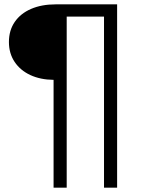

<svg xmlns="http://www.w3.org/2000/svg" viewBox="-20 -762 672 882"><path d="M226.1 100V-395.2Q165.6 -395.8 119.4 -417.2Q73.3 -438.6 47.2 -477.6Q21 -516.7 21 -569Q21 -622.5 47.7 -661.3Q74.4 -700.2 122.8 -721.1Q171.2 -742 235.8 -742H518V100H457.8V-685.6H286.4V100Z"/></svg>

Font: Montserrat Thin
Style: Regular
Weight: 100
Designer: Julieta Ulanovsky
Foundry: Julieta Ulanovsky
Version: Version 9.000